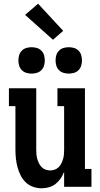

<svg xmlns="http://www.w3.org/2000/svg" viewBox="-20 -1005 540 1033"><path d="M204 8Q180 8 157.5 0Q135 -8 118 -24.5Q101 -41 90.5 -62.5Q80 -84 74 -106.5Q68 -129 65.5 -152.5Q63 -176 63 -200V-434H28V-530H175V-200Q175 -187 176 -174.5Q177 -162 180.5 -150Q184 -138 189.5 -126.5Q195 -115 204 -106Q213 -97 225 -92.5Q237 -88 250 -88Q263 -88 275 -92.5Q287 -97 296 -106Q305 -115 310.5 -126.5Q316 -138 319.5 -150Q323 -162 324 -174.5Q325 -187 325 -200V-434H289V-530H437V-96H472V0H325V-81Q318 -62 306.5 -45Q295 -28 279 -15.5Q263 -3 243.5 2.5Q224 8 204 8ZM350 -609Q336 -609 322 -613Q308 -617 297.5 -627.5Q287 -638 283 -652Q279 -666 279 -680Q279 -694 283 -708Q287 -722 297.5 -732.5Q308 -743 322 -747Q336 -751 350 -751Q364 -751 378 -747Q392 -743 402.5 -732.5Q413 -722 417 -708Q421 -694 421 -680Q421 -666 417 -652Q413 -638 402.5 -627.5Q392 -617 378 -613Q364 -609 350 -609ZM150 -609Q136 -609 122 -613Q108 -617 97.5 -627.5Q87 -638 83 -652Q79 -666 79 -680Q79 -694 83 -708Q87 -722 97.5 -732.5Q108 -743 122 -747Q136 -751 150 -751Q164 -751 178 -747Q192 -743 202.5 -732.5Q213 -722 217 -708Q221 -694 221 -680Q221 -666 217 -652Q213 -638 202.5 -627.5Q192 -617 178 -613Q164 -609 150 -609ZM265 -791 115 -925 185 -985 320 -839Z"/></svg>

Font: Iosevka Slab
Style: Bold
Weight: 700
Monospace: yes
Designer: Belleve Invis
Foundry: Belleve Invis
Version: Version 11.1.1; ttfautohint (v1.8.3)